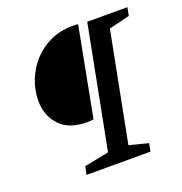

<svg xmlns="http://www.w3.org/2000/svg" viewBox="-115 -718 777 818"><g transform="rotate(-20 274.0 -308.5)"><path d="M140 0 148 -37 259 -59 366 -612H548L541 -575L447 -552L351 -58L437 -36L430 0ZM220 -210Q138 -210 96.5 -254.5Q55 -299 55 -366Q55 -415 73 -460Q91 -505 123.5 -540.5Q156 -576 201 -596.5Q246 -617 300 -617Q308 -617 314 -617Q320 -617 326 -615L249 -212Q243 -211 235 -210.5Q227 -210 220 -210Z"/></g></svg>

Font: Manuale Medium
Style: Italic
Weight: 500
Italic angle: -11°
Version: Version 1.002